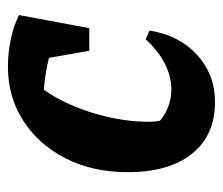

<svg xmlns="http://www.w3.org/2000/svg" viewBox="-59 -491 562 484"><g transform="rotate(-90 222.0 -249.0)"><path d="M207 12Q123 12 76.5 -46Q30 -104 30 -208Q30 -296 64.5 -364Q99 -432 159 -471Q219 -510 296 -510Q332 -510 366.5 -502.5Q401 -495 426 -482L380 -385Q303 -420 200 -421L266 -452Q233 -420 208.5 -370Q184 -320 170.5 -263.5Q157 -207 157 -155Q157 -139 160.5 -123Q164 -107 170 -94L151 -135Q168 -117 191 -107.5Q214 -98 238 -98Q271 -98 303.5 -114.5Q336 -131 365 -163L387 -153Q375 -78 325.5 -33Q276 12 207 12ZM336 -305 305 -482H426L393 -305Z"/></g></svg>

Font: Piazzolla Thin ExtraBold
Style: Italic
Weight: 800
Italic angle: -11.3°
Version: Version 2.005